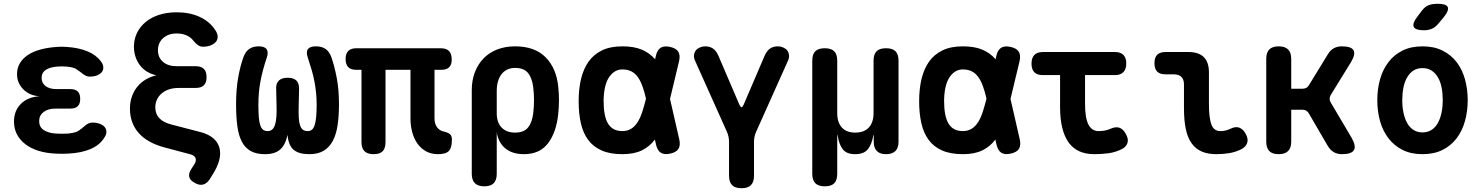

<svg xmlns="http://www.w3.org/2000/svg" viewBox="-20 -805 7840 1015"><path d="M513 -481Q525 -466 526 -451Q527 -436 519 -425Q511 -414 494.5 -407Q478 -400 454 -400Q444 -400 436 -403.5Q428 -407 420.5 -412.5Q413 -418 405.5 -424Q398 -430 388 -436Q379 -444 365 -447.5Q351 -451 332 -453Q319 -454 306.5 -454Q294 -454 282 -453Q244 -450 222 -435.5Q200 -421 200 -393Q200 -366 221 -350Q242 -334 279 -334H352Q378 -334 391 -321.5Q404 -309 404 -282Q404 -256 391 -243.5Q378 -231 352 -231H274Q234 -231 210.5 -213Q187 -195 187 -165Q187 -134 210.5 -118Q234 -102 274 -99Q290 -98 307 -98Q324 -98 340 -99Q362 -101 378 -106Q394 -111 405 -121Q413 -126 420.5 -133Q428 -140 435 -145Q442 -150 450 -153.5Q458 -157 469 -157Q492 -157 509 -150Q526 -143 534.5 -132Q543 -121 542.5 -106.5Q542 -92 530 -75Q506 -37 457 -16.5Q408 4 340 7Q324 8 307 8Q290 8 274 7Q225 5 184.5 -7.5Q144 -20 115 -42Q86 -64 70 -94Q54 -124 54 -162Q54 -220 91 -256.5Q128 -293 190 -296Q137 -299 103.5 -332.5Q70 -366 70 -413Q70 -446 85.5 -471.5Q101 -497 128.5 -515Q156 -533 195 -543.5Q234 -554 282 -557Q294 -558 306.5 -558Q319 -558 332 -557Q395 -553 441.5 -534Q488 -515 513 -481Z M1002 -590Q989 -608 966.5 -618Q944 -628 914 -628Q870 -628 842.5 -603.5Q815 -579 815 -539Q815 -501 841.5 -478Q868 -455 914 -455H1014Q1043 -455 1057.5 -441Q1072 -427 1072 -397Q1072 -368 1057.5 -354Q1043 -340 1014 -340H923Q896 -340 873.5 -332.5Q851 -325 835 -311.5Q819 -298 810 -279Q801 -260 801 -237Q801 -203 822.5 -180Q844 -157 889 -146L1043 -106Q1083 -95 1107.5 -74Q1132 -53 1140 -23.5Q1148 6 1139 41.5Q1130 77 1105 116L1089 142Q1074 165 1054 170.5Q1034 176 1010 162Q985 149 980.5 130.5Q976 112 991 89L1007 64Q1019 46 1014 31.5Q1009 17 987 11L852 -25Q760 -49 713.5 -101.5Q667 -154 667 -231Q667 -265 677 -294Q687 -323 705.5 -346Q724 -369 750 -384.5Q776 -400 807 -407Q781 -412 758.5 -425.5Q736 -439 720.5 -459Q705 -479 696.5 -504.5Q688 -530 688 -558Q688 -598 704.5 -631.5Q721 -665 751 -689.5Q781 -714 822.5 -727Q864 -740 914 -740Q983 -740 1035 -716Q1087 -692 1115 -650Q1129 -632 1130.5 -615Q1132 -598 1123 -586Q1114 -574 1096 -566Q1078 -558 1052 -558Q1040 -558 1028 -565.5Q1016 -573 1002 -590Z M1650 -560Q1682 -560 1702 -545.5Q1722 -531 1732 -502Q1748 -456 1760 -394Q1772 -332 1772 -254Q1772 -191 1764.5 -142Q1757 -93 1739 -59.5Q1721 -26 1691 -8Q1661 10 1615 10Q1560 10 1532.5 -13Q1505 -36 1500 -92Q1489 -39 1461 -14.5Q1433 10 1381 10Q1334 10 1304.5 -7Q1275 -24 1258 -57Q1241 -90 1234.5 -139.5Q1228 -189 1228 -254Q1228 -333 1239 -394.5Q1250 -456 1267 -503Q1277 -531 1296.5 -545.5Q1316 -560 1348 -560Q1378 -560 1389 -545.5Q1400 -531 1391 -502Q1379 -467 1370.5 -435Q1362 -403 1356.5 -373Q1351 -343 1348.5 -313.5Q1346 -284 1346 -251Q1346 -214 1348 -187.5Q1350 -161 1355.5 -144Q1361 -127 1370.5 -119.5Q1380 -112 1394 -112Q1409 -112 1418.5 -120Q1428 -128 1433.5 -144.5Q1439 -161 1441 -186Q1443 -211 1442 -246L1440 -333Q1438 -364 1454 -379Q1470 -394 1501 -394Q1532 -394 1547 -379Q1562 -364 1561 -333L1559 -243Q1558 -207 1559.5 -182Q1561 -157 1566.5 -141.5Q1572 -126 1581.5 -119Q1591 -112 1606 -112Q1620 -112 1629 -119.5Q1638 -127 1643.5 -144Q1649 -161 1651.5 -187.5Q1654 -214 1654 -251Q1654 -284 1651 -313.5Q1648 -343 1642.5 -373Q1637 -403 1628 -434Q1619 -465 1607 -501Q1597 -531 1608 -545.5Q1619 -560 1650 -560Z M2296 10Q2259 10 2231.5 -5.5Q2204 -21 2186 -47Q2168 -73 2159 -107Q2150 -141 2150 -177V-436H2018V-54Q2018 -21 2003 -5.5Q1988 10 1955 10Q1923 10 1907 -5.5Q1891 -21 1891 -54V-436H1863Q1834 -436 1820.5 -450.5Q1807 -465 1807 -493Q1807 -522 1821.5 -536Q1836 -550 1864 -550H2308Q2339 -550 2353.5 -535.5Q2368 -521 2368 -490Q2368 -463 2354.5 -449.5Q2341 -436 2314 -436H2277V-179Q2277 -150 2291 -131.5Q2305 -113 2329 -109Q2352 -103 2360.5 -94Q2369 -85 2369 -67Q2369 -24 2353 -7Q2337 10 2296 10Z M2540 180Q2507 180 2490.5 163.5Q2474 147 2474 114V-328Q2474 -381 2490.5 -423.5Q2507 -466 2536.5 -496.5Q2566 -527 2608.5 -543.5Q2651 -560 2703 -560Q2807 -560 2864 -502.5Q2921 -445 2931 -348Q2935 -312 2935 -275.5Q2935 -239 2931 -202Q2921 -105 2877 -47.5Q2833 10 2750 10Q2689 10 2652 -20Q2615 -50 2606 -105V114Q2606 147 2590 163.5Q2574 180 2540 180ZM2703 -104Q2749 -104 2771 -130.5Q2793 -157 2799 -207Q2803 -241 2803 -275Q2803 -309 2799 -343Q2793 -393 2771 -419.5Q2749 -446 2703 -446Q2680 -446 2662 -437.5Q2644 -429 2631.5 -413Q2619 -397 2612.5 -374.5Q2606 -352 2606 -323V-207Q2606 -158 2631.5 -131Q2657 -104 2703 -104Z M3571 -68Q3578 -36 3566.5 -18Q3555 0 3523.5 7Q3492 14 3473.5 2.5Q3455 -9 3448 -41L3442 -67Q3442 -66 3441 -66Q3414 -30 3373 -10Q3332 10 3270 10Q3204 10 3159.5 -10Q3115 -30 3088.5 -66.5Q3062 -103 3050.5 -154.5Q3039 -206 3039 -270Q3039 -334 3051.5 -387Q3064 -440 3091 -478.5Q3118 -517 3162 -538.5Q3206 -560 3270 -560Q3332 -560 3373 -542.5Q3414 -525 3442 -493Q3442 -492 3443 -491L3447 -509Q3454 -541 3472.5 -552.5Q3491 -564 3522.5 -557Q3554 -550 3565.5 -532Q3577 -514 3570 -482L3522 -282ZM3395 -283Q3387 -320 3377 -347Q3366 -378 3351.5 -398Q3337 -418 3317 -428Q3297 -438 3270 -438Q3247 -438 3228.5 -426Q3210 -414 3197 -392.5Q3184 -371 3177.5 -339.5Q3171 -308 3171 -270Q3171 -232 3176.5 -202.5Q3182 -173 3193.5 -153Q3205 -133 3224 -122.5Q3243 -112 3270 -112Q3297 -112 3317 -124.5Q3337 -137 3351.5 -160.5Q3366 -184 3376 -216Q3386 -247 3395 -283Z M3900 190Q3866 190 3850 173.5Q3834 157 3834 124V-55Q3834 -70 3831 -83.5Q3828 -97 3822 -110L3654 -485Q3647 -501 3649 -515Q3651 -529 3658.5 -538.5Q3666 -548 3679.5 -554Q3693 -560 3708 -560Q3732 -560 3749 -548.5Q3766 -537 3778 -510L3889 -251Q3895 -238 3900 -238Q3905 -238 3911 -251L4022 -510Q4034 -537 4051 -548.5Q4068 -560 4092 -560Q4107 -560 4120.5 -554Q4134 -548 4141.5 -538.5Q4149 -529 4151 -515Q4153 -501 4146 -485L3978 -110Q3972 -97 3969 -83.5Q3966 -70 3966 -55V124Q3966 157 3950 173.5Q3934 190 3900 190Z M4340 180Q4307 180 4290.5 164Q4274 148 4274 114V-484Q4274 -518 4290 -534Q4306 -550 4340 -550Q4374 -550 4390 -534Q4406 -518 4406 -484V-207Q4406 -158 4430.5 -131Q4455 -104 4501 -104Q4548 -104 4573 -131Q4598 -158 4598 -207V-484Q4598 -518 4614 -534Q4630 -550 4664 -550Q4698 -550 4714 -534Q4730 -518 4730 -484V-56Q4730 -23 4713.5 -6.5Q4697 10 4664 10Q4632 10 4615.5 -6.5Q4599 -23 4599 -56V-85Q4599 -95 4598.5 -95Q4598 -95 4596 -85Q4588 -40 4567 -15Q4546 10 4501 10Q4456 10 4436 -15Q4416 -40 4409 -85Q4407 -95 4406.5 -95Q4406 -95 4406 -85V114Q4406 148 4390 164Q4374 180 4340 180Z M5371 -68Q5378 -36 5366.5 -18Q5355 0 5323.5 7Q5292 14 5273.5 2.5Q5255 -9 5248 -41L5242 -67Q5242 -66 5241 -66Q5214 -30 5173 -10Q5132 10 5070 10Q5004 10 4959.5 -10Q4915 -30 4888.5 -66.5Q4862 -103 4850.5 -154.5Q4839 -206 4839 -270Q4839 -334 4851.5 -387Q4864 -440 4891 -478.5Q4918 -517 4962 -538.5Q5006 -560 5070 -560Q5132 -560 5173 -542.5Q5214 -525 5242 -493Q5242 -492 5243 -491L5247 -509Q5254 -541 5272.5 -552.5Q5291 -564 5322.5 -557Q5354 -550 5365.5 -532Q5377 -514 5370 -482L5322 -282ZM5195 -283Q5187 -320 5177 -347Q5166 -378 5151.5 -398Q5137 -418 5117 -428Q5097 -438 5070 -438Q5047 -438 5028.5 -426Q5010 -414 4997 -392.5Q4984 -371 4977.5 -339.5Q4971 -308 4971 -270Q4971 -232 4976.5 -202.5Q4982 -173 4993.5 -153Q5005 -133 5024 -122.5Q5043 -112 5070 -112Q5097 -112 5117 -124.5Q5137 -137 5151.5 -160.5Q5166 -184 5176 -216Q5186 -247 5195 -283Z M5874 -530Q5904 -530 5919 -514.5Q5934 -499 5934 -469.5Q5934 -440 5919 -424Q5904 -408 5874 -408H5716V-256Q5716 -181 5734 -146.5Q5752 -112 5787 -112Q5803 -112 5818.5 -114.5Q5834 -117 5850 -124Q5879 -137 5898.5 -129.5Q5918 -122 5931 -98Q5947 -71 5940.5 -50Q5934 -29 5911 -17Q5877 0 5841 5Q5805 10 5765 10Q5721 10 5687.5 -4.5Q5654 -19 5631 -49.5Q5608 -80 5596 -127.5Q5584 -175 5584 -240V-408H5492Q5462 -408 5447.5 -423.5Q5433 -439 5433 -468Q5433 -499 5448 -514.5Q5463 -530 5494 -530Z M6371 -256Q6371 -181 6384 -146.5Q6397 -112 6432 -112Q6444 -112 6456.5 -114.5Q6469 -117 6484 -124Q6512 -138 6532 -130Q6552 -122 6565 -98Q6580 -71 6573.5 -50.5Q6567 -30 6544 -17Q6512 -1 6479 4.5Q6446 10 6410 10Q6366 10 6334 -3.5Q6302 -17 6280.5 -46Q6259 -75 6249 -121.5Q6239 -168 6239 -233V-358Q6239 -385 6225.5 -398.5Q6212 -412 6185 -412H6142Q6112 -412 6097.5 -426.5Q6083 -441 6083 -471Q6083 -501 6097.5 -515.5Q6112 -530 6142 -530H6263Q6317 -530 6344 -503Q6371 -476 6371 -422Z M6740 10Q6706 10 6690 -6.5Q6674 -23 6674 -56V-494Q6674 -527 6690 -543.5Q6706 -560 6740 -560Q6773 -560 6789.5 -543.5Q6806 -527 6806 -494V-336H6866Q6878 -336 6886.5 -341Q6895 -346 6901 -357L6999 -517Q7012 -539 7030.5 -549.5Q7049 -560 7073 -560Q7124 -560 7135.5 -539Q7147 -518 7121 -475L7015 -303Q7009 -293 7009 -283Q7009 -273 7015 -263L7125 -77Q7150 -33 7137.5 -11.5Q7125 10 7074 10Q7049 10 7030.5 -1Q7012 -12 6999 -34L6900 -204Q6895 -214 6886 -219.5Q6877 -225 6865 -225H6806V-56Q6806 -23 6789.5 -6.5Q6773 10 6740 10Z M7500 10Q7439 10 7394.5 -12.5Q7350 -35 7320 -74Q7290 -113 7275.5 -165Q7261 -217 7261 -275Q7261 -334 7275.5 -385.5Q7290 -437 7319.5 -476Q7349 -515 7394 -537.5Q7439 -560 7500 -560Q7561 -560 7606 -537.5Q7651 -515 7680.5 -476.5Q7710 -438 7724.5 -386Q7739 -334 7739 -275Q7739 -217 7724.5 -165Q7710 -113 7680.5 -74Q7651 -35 7606 -12.5Q7561 10 7500 10ZM7500 -105Q7527 -105 7547.5 -118Q7568 -131 7581 -154.5Q7594 -178 7600.5 -209Q7607 -240 7607 -275Q7607 -311 7601 -342Q7595 -373 7581.5 -396Q7568 -419 7548 -432Q7528 -445 7500 -445Q7472 -445 7452 -432Q7432 -419 7418.5 -395.5Q7405 -372 7399 -341Q7393 -310 7393 -275Q7393 -240 7399.5 -209Q7406 -178 7419 -154.5Q7432 -131 7452.5 -118Q7473 -105 7500 -105ZM7583 -679Q7568 -661 7549.5 -653Q7531 -645 7508 -645Q7463 -645 7454 -662.5Q7445 -680 7472 -716L7497 -749Q7514 -771 7533.5 -778Q7553 -785 7580 -785Q7626 -785 7633.5 -767.5Q7641 -750 7613 -715Z"/></svg>

Font: Maple Mono
Style: Bold
Weight: 700
Monospace: yes
Designer: subframe7536
Version: Version 7.200